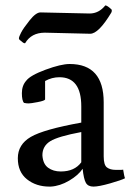

<svg xmlns="http://www.w3.org/2000/svg" viewBox="-20 -679 501 711"><path d="M131 -633 312 -629Q346 -629 370 -659Q377 -659 393 -644Q394 -642 394 -639Q394 -636 392 -632Q345 -554 314 -554L146 -558Q96 -558 73 -519H70Q67 -519 52 -532Q50 -535 50 -538Q50 -542 58 -558Q66 -574 90 -604Q114 -634 131 -633ZM408 -50H429Q434 -50 436 -51Q440 -25 443 -19Q430 -12 388 0Q346 12 326 12Q306 12 298 -2Q290 -16 286 -54Q270 -30 236 -10Q202 10 168 12H163Q114 12 80 -15Q46 -42 46 -93Q46 -144 94 -172Q142 -200 281 -225V-285Q281 -393 200 -393Q172 -393 147 -379V-311Q146 -306 120 -301Q94 -296 86 -296Q78 -296 69 -298Q61 -306 61 -334Q61 -362 77 -380Q92 -400 149 -421Q206 -442 238 -442Q364 -442 364 -300V-100Q364 -68 376 -59Q388 -50 408 -50ZM205 -44Q256 -44 281 -78V-190Q195 -174 166 -156Q137 -138 137 -104Q139 -72 158 -58Q177 -44 205 -44Z"/></svg>

Font: Lusitana
Style: Regular
Weight: 400
Designer: Ana Paula Megda
Foundry: Ana Paula Megda
Version: Version 1.001; ttfautohint (v1.4.1)